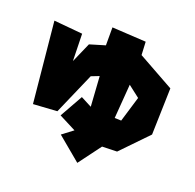

<svg xmlns="http://www.w3.org/2000/svg" viewBox="-109 -686 836 824"><g transform="rotate(20 308.5 -274.0)"><path d="M411 -211 423 -367 476 -326 441 -210ZM25 -515 61 -147 170 -154 253 -344 289 -358 298 -221 248 -247 189 -142 267 -102 218 -65 326 25 402 -77 470 -79 586 -199 592 -412 427 -504 424 -564 269 -573V-491L199 -470L159 -379L156 -503Z"/></g></svg>

Font: Super Mario
Style: Regular
Weight: 400
Version: Version 1.0